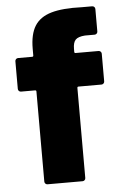

<svg xmlns="http://www.w3.org/2000/svg" viewBox="-51 -738 488 775"><g transform="rotate(-5 192.5 -350.5)"><path d="M374 -506V-394Q374 -389 370.5 -385.5Q367 -382 362 -382H269Q264 -382 264 -377V-12Q264 -7 260.5 -3.5Q257 0 252 0H110Q105 0 101.5 -3.5Q98 -7 98 -12V-377Q98 -382 93 -382H36Q31 -382 27.5 -385.5Q24 -389 24 -394V-506Q24 -511 27.5 -514.5Q31 -518 36 -518H93Q98 -518 98 -523V-550Q98 -609 119 -642.5Q140 -676 186 -689.5Q232 -703 310 -700H352Q357 -700 360.5 -696.5Q364 -693 364 -688V-597Q364 -592 360.5 -588.5Q357 -585 352 -585H313Q285 -583 274.5 -572Q264 -561 264 -535V-523Q264 -518 269 -518H362Q367 -518 370.5 -514.5Q374 -511 374 -506Z"/></g></svg>

Font: BARLOWEXTRABOLD
Style: Regular
Weight: 800
Designer: Jeremy Tribby
Foundry: Tribby Type
Version: Version 1.422